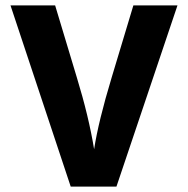

<svg xmlns="http://www.w3.org/2000/svg" viewBox="-20 -694 699 714"><path d="M413 0H243L19 -674H185L266 -405Q310 -261 330 -139Q346 -243 395 -405L476 -674H640Z"/></svg>

Font: Hind Kochi
Style: Bold
Weight: 700
Designer: Dhruvi Tolia
Foundry: Indian Type Foundry
Version: Version 0.702;PS 1.0;hotconv 1.0.81;makeotf.lib2.5.63406